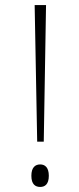

<svg xmlns="http://www.w3.org/2000/svg" viewBox="-20 -734 311 759"><path d="M127 -174H153L162 -714H117ZM139 5C157 5 173 -5 173 -39C173 -73 157 -84 139 -84C120 -84 104 -73 104 -39C104 -5 120 5 139 5Z"/></svg>

Font: Noto Serif Bengali SemiCondensed ExtraLight
Style: Regular
Weight: 200
Width: 4
Designer: Juan Bruce, Universal Thirst, Indian Type Foundry and the Monotype Design Team.
Foundry: Monotype Imaging Inc.
Version: Version 2.003